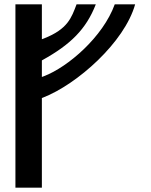

<svg xmlns="http://www.w3.org/2000/svg" viewBox="-20 -880 694 885"><path d="M173 -428.1 177.7 -429.9C335.8 -491.3 554.1 -685.1 602.9 -860H508.9C454.6 -709.7 292.9 -570.8 182.6 -528.8L173 -525.2V-601.5L176.8 -603.7C304.4 -674.3 377.1 -745.2 421.6 -860H332.9C309.5 -798.6 292.8 -746.1 182.7 -702.8L173 -699.1V-860H51.1V-15H173Z"/></svg>

Font: Stormning
Style: Light
Weight: 400
Designer: Robert Jablonski, Mew Too
Foundry: Cannot Into Space Fonts
Version: Version 0.90